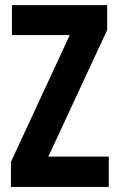

<svg xmlns="http://www.w3.org/2000/svg" viewBox="-20 -734 468 754"><path d="M407.2 0H22.9V-98.1L253.9 -596.2H26.9V-713.9H400.9V-616.2L169.9 -119.1H407.2Z"/></svg>

Font: Open Sans Condensed
Style: Regular
Weight: 400
Width: 3
Designer: Monotype Design Team
Foundry: Monotype Imaging Inc.
Version: Version 3.000